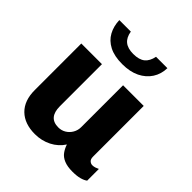

<svg xmlns="http://www.w3.org/2000/svg" viewBox="-203 -883 1032 1032"><g transform="rotate(45 312.5 -367.0)"><path d="M225 10Q146.5 10 102 -33.5Q57.5 -77 57.5 -157.5V-511H214.5V-191Q214.5 -148 233 -126.2Q251.5 -104.5 289 -104.5Q312.5 -104.5 332 -116.2Q351.5 -128 363.2 -148.2Q375 -168.5 375 -192.5V-511H532V-126Q532 -106.5 541.5 -98.2Q551 -90 562 -90Q572 -90 582 -93.2Q592 -96.5 601 -101V-12Q588 -2 565.8 4Q543.5 10 510.5 10Q472 10 446.8 -0.5Q421.5 -11 407.8 -30Q394 -49 386.5 -72.5Q361.5 -33.5 318.8 -11.8Q276 10 225 10ZM291 -588Q231 -588 192 -608.2Q153 -628.5 133.8 -663.8Q114.5 -699 113 -744.5H200.5Q206.5 -706 229.5 -687.2Q252.5 -668.5 294.5 -668.5Q338.5 -668.5 361.5 -687.2Q384.5 -706 392 -744.5H478.5Q477.5 -699 454.8 -663.8Q432 -628.5 390.8 -608.2Q349.5 -588 291 -588Z"/></g></svg>

Font: Chivo Medium
Style: Regular
Weight: 500
Designer: Hector Gatti
Foundry: Omnibus-Type
Version: Version 2.002